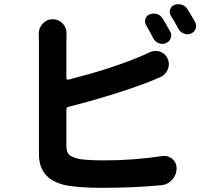

<svg xmlns="http://www.w3.org/2000/svg" viewBox="-20 -859 1040 922"><path d="M796.9 -708Q802.7 -698.2 802.7 -689.5Q802.7 -682.6 799.8 -675.8Q793.9 -659.2 777.3 -652.3Q768.6 -648.4 759.8 -648.4Q751 -648.4 743.2 -651.4Q725.6 -657.2 716.8 -673.8Q698.2 -710 681.6 -738.3Q672.9 -752 678.2 -768.1Q683.6 -784.2 698.2 -790Q708 -793.9 717.8 -793.9Q725.6 -793.9 733.4 -792Q751 -786.1 760.7 -770.5Q778.3 -742.2 796.9 -708ZM308.6 -345.7Q298.8 -342.8 298.8 -333V-158.2Q298.8 -127 313.5 -114.7Q328.1 -102.5 364.3 -94.7Q409.2 -88.9 480.5 -88.9Q623 -88.9 756.8 -109.4Q761.7 -110.4 767.6 -110.4Q789.1 -110.4 806.6 -96.7Q828.1 -79.1 828.1 -50.8Q828.1 -19.5 807.1 3.9Q786.1 27.3 755.9 30.3Q622.1 43 471.7 43Q371.1 43 303.7 32.2Q167 6.8 167 -118.2V-663.1L166 -697.3Q166 -724.6 184.6 -745.1Q204.1 -766.6 232.9 -766.6Q261.7 -766.6 282.2 -745.1Q299.8 -724.6 299.8 -697.3L298.8 -663.1V-483.4Q298.8 -480.5 301.8 -478Q304.7 -475.6 308.6 -476.6Q508.8 -527.3 649.4 -585.9Q675.8 -596.7 697.3 -607.4Q711.9 -614.3 726.6 -614.3Q737.3 -614.3 748 -611.3Q774.4 -601.6 785.2 -577.1Q791 -563.5 791 -550.8Q791 -538.1 785.2 -524.4Q774.4 -499 749 -488.3Q713.9 -473.6 695.3 -465.8Q526.4 -401.4 308.6 -345.7ZM800.8 -783.2Q794.9 -793 794.9 -802.7Q794.9 -807.6 796.9 -813.5Q801.8 -829.1 816.4 -835Q826.2 -838.9 835.9 -838.9Q843.8 -838.9 851.6 -836.9Q870.1 -831.1 879.9 -815.4Q898.4 -786.1 917 -752.9Q921.9 -744.1 921.9 -734.4Q921.9 -728.5 919.9 -721.7Q914.1 -705.1 897.5 -698.2Q888.7 -694.3 879.9 -694.3Q872.1 -694.3 864.3 -697.3Q846.7 -703.1 837.9 -718.8Q818.4 -754.9 800.8 -783.2Z"/></svg>

Font: Gen Jyuu GothicX Bold
Style: Bold
Weight: 700
Designer: Ryoko NISHIZUKA (kana &amp; ideographs); Paul D. Hunt (Latin, Greek &amp; Cyrillic); Wenlong ZHANG (bopomofo); Sandoll C
Version: Version 1.058.20140828